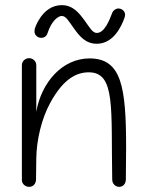

<svg xmlns="http://www.w3.org/2000/svg" viewBox="-20 -726 575 746"><path d="M121 -473C121 -488 108 -500 93 -500C78 -500 65 -488 65 -473V-26C65 -12 78 0 93 0C110 0 120 -13 120 -30L121 -111C122 -181 141 -264 175 -326C228 -424 281 -445 325 -445C430 -445 411 -305 416 -28C416 -13 428 0 443 0C459 0 469 -13 469 -29C469.6 -73.4 470 -114.5 470 -152.3C470 -389 452.2 -499 328 -499C222 -499 141 -406 121 -292ZM416 -676C405 -647 386 -598 356 -598C339 -598 328 -620 309 -646C289 -673 265 -706 220 -706C183 -706 152 -685 130 -647C124 -636 114 -619 114 -604C114 -590 126 -579 140 -579C152 -579 161 -585 165 -598C181 -647 207 -664 220 -664C237 -664 248 -642 267 -616C287 -588 311 -556 356 -556C421 -556 452 -624 463 -655C465 -661 466 -664 466 -669C466 -682 454 -693 440 -693C430 -693 420 -686 416 -676Z"/></svg>

Font: Comic Neue
Style: Normal
Weight: 400
Designer: Craig Rozynski
Foundry: Craig Rozynski
Version: Version 2.003